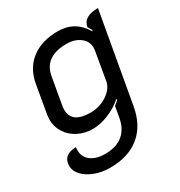

<svg xmlns="http://www.w3.org/2000/svg" viewBox="-170 -627 894 954"><g transform="rotate(-30 277.5 -150.0)"><path d="M14 99Q14 68 33.5 51.5Q53 35 89 35Q88 40 88 51Q88 91 118 114Q148 137 200 137Q264 137 302 105.5Q340 74 350 13L360 -45Q379 -60 385 -67L383 -72Q347 -40 299.5 -20.5Q252 -1 210 -1Q163 -1 125 -20.5Q87 -40 65.5 -74Q44 -108 44 -149Q44 -156 46 -174L74 -335Q88 -418 147 -463.5Q206 -509 299 -509Q397 -509 448 -423L452 -427Q444 -442 437 -452Q446 -509 530 -509L439 4Q421 104 356 156.5Q291 209 187 209Q140 209 100.5 194Q61 179 37.5 154Q14 129 14 99ZM384 -173 412 -336Q413 -341 413 -349Q413 -386 382.5 -409.5Q352 -433 305 -433Q179 -433 161 -331L134 -178Q132 -170 132 -154Q132 -77 240 -77Q292 -77 334.5 -105.5Q377 -134 384 -173Z"/></g></svg>

Font: K2D
Style: Italic
Weight: 400
Italic angle: -10°
Designer: Katatrad Aksorn Co.,Ltd.
Foundry: Cadson Demak Co.,Ltd.
Version: Version 1.000; ttfautohint (v1.6)